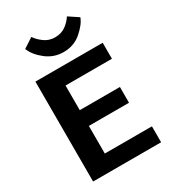

<svg xmlns="http://www.w3.org/2000/svg" viewBox="-228 -1073 1047 1183"><g transform="rotate(-30 295.5 -481.0)"><path d="M75.7 0V-710.9H554.4V-597.2H224.4V-421.9H510V-309.8H224.4V-113.3H559.6V0ZM444.6 -961.9 513.9 -916Q498.5 -873.3 445.8 -827.3Q393.1 -781.2 318.1 -781.2Q250.2 -781.2 195.9 -823.4Q141.6 -865.5 121.6 -916.3L191.4 -961.9Q210.2 -933.6 243 -909.9Q275.9 -886.2 318.1 -886.2Q362.8 -886.2 394.2 -908.9Q425.5 -931.6 444.6 -961.9Z"/></g></svg>

Font: RobotoFlex
Style: Regular
Weight: 400
Designer: Berlow after Robertson
Foundry: Google
Version: Version 2.136